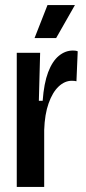

<svg xmlns="http://www.w3.org/2000/svg" viewBox="-20 -736 339 756"><path d="M46 0V-299V-528H138L133 -339H148Q153 -408 169.5 -451.5Q186 -495 211.5 -516Q237 -537 267 -537Q272 -537 276.5 -536.5Q281 -536 286 -534L281 -416Q278 -417 273 -417.5Q268 -418 263 -418Q235 -418 211 -395.5Q187 -373 171.5 -329.5Q156 -286 154 -224V0ZM201 -586H116L167 -716H275Z"/></svg>

Font: Bricolage Grotesque 48pt Condensed Medium
Style: Regular
Weight: 500
Width: 3
Designer: Mathieu Triay
Foundry: Atelier Triay
Version: Version 1.001;gftools[0.9.33.dev8+g029e19f]